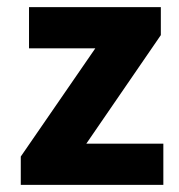

<svg xmlns="http://www.w3.org/2000/svg" viewBox="-20 -516 500 536"><path d="M38 0V-79L246 -381H61V-496H429V-418L221 -115H436V0Z"/></svg>

Font: hySource Sans Pro
Style: Bold
Weight: 700
Designer: Paul D. Hunt
Foundry: Adobe Systems Incorporated
Version: Version 2.021;PS 2.000;hotconv 1.0.86;makeotf.lib2.5.63406